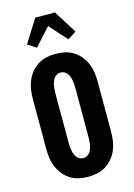

<svg xmlns="http://www.w3.org/2000/svg" viewBox="-144 -1052 788 1133"><g transform="rotate(-15 250.0 -486.0)"><path d="M250 8Q222 8 194 2Q166 -4 142 -19Q118 -34 100 -56Q82 -78 71 -104.5Q60 -131 56 -159Q52 -187 52 -215V-520Q52 -548 56 -576Q60 -604 71 -630.5Q82 -657 100 -679Q118 -701 142 -716Q166 -731 194 -737Q222 -743 250 -743Q278 -743 306 -737Q334 -731 358 -716Q382 -701 400 -679Q418 -657 429 -630.5Q440 -604 444 -576Q448 -548 448 -520V-215Q448 -187 444 -159Q440 -131 429 -104.5Q418 -78 400 -56Q382 -34 358 -19Q334 -4 306 2Q278 8 250 8ZM250 -106Q262 -106 272.5 -111.5Q283 -117 290 -126.5Q297 -136 301 -147Q305 -158 307 -169Q309 -180 310 -191.5Q311 -203 311 -215V-520Q311 -532 310 -543.5Q309 -555 307 -566Q305 -577 301 -588Q297 -599 290 -608.5Q283 -618 272.5 -623.5Q262 -629 250 -629Q238 -629 227.5 -623.5Q217 -618 210 -608.5Q203 -599 199 -588Q195 -577 193 -566Q191 -555 190 -543.5Q189 -532 189 -520V-215Q189 -203 190 -191.5Q191 -180 193 -169Q195 -158 199 -147Q203 -136 210 -126.5Q217 -117 227.5 -111.5Q238 -106 250 -106ZM154 -806 102 -840 190 -980H310L398 -840L346 -806L250 -913Z"/></g></svg>

Font: Iosevka Curly Slab Heavy
Style: Regular
Weight: 900
Monospace: yes
Designer: Belleve Invis
Foundry: Belleve Invis
Version: Version 22.1.2; ttfautohint (v1.8.4)